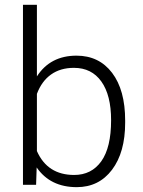

<svg xmlns="http://www.w3.org/2000/svg" viewBox="-20 -770 594 800"><path d="M501.5 -258.8Q501.5 -135.3 446.8 -62.7Q392.1 9.8 299.8 9.8Q189.5 9.8 132.8 -72.3L130.4 0H75.7V-750H133.8V-451.7Q189.5 -538.1 298.8 -538.1Q392.6 -538.1 447 -466.6Q501.5 -395 501.5 -267.6ZM442.9 -269Q442.9 -373.5 402.3 -430.4Q361.8 -487.3 288.1 -487.3Q231.9 -487.3 192.9 -459.7Q153.8 -432.1 133.8 -378.9V-140.6Q177.7 -41 289.1 -41Q361.3 -41 402.1 -98.1Q442.9 -155.3 442.9 -269Z"/></svg>

Font: Vazir Thin UI
Style: Thin-UI
Weight: 100
Designer: Saber Rastikerdar
Foundry: Saber Rastikerdar
Version: Version 30.0.0